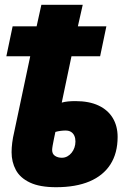

<svg xmlns="http://www.w3.org/2000/svg" viewBox="-20 -779 561 809"><path d="M216.3 9.8Q147.5 9.8 106.2 -9.8Q64.9 -29.3 46.9 -62.7Q28.8 -96.2 28.8 -137.7Q28.8 -156.2 31.5 -177.7Q34.2 -199.2 39.6 -221.7L107.4 -542H6.8L33.2 -668H134.3L154.3 -758.8H328.6L308.1 -668H428.2L401.9 -542H281.2L240.2 -346.7Q252 -350.1 266.8 -351.6Q281.7 -353 297.4 -353Q356 -353 395.5 -334.2Q435.1 -315.4 455.3 -281.5Q475.6 -247.6 475.6 -202.1Q475.6 -133.8 445.3 -86.4Q415 -39.1 357.2 -14.6Q299.3 9.8 216.3 9.8ZM240.7 -114.3Q252.9 -114.3 263.4 -119.9Q273.9 -125.5 281.7 -135.3Q289.6 -145 293.7 -157.2Q297.9 -169.4 297.9 -183.1Q297.9 -196.8 293.2 -207Q288.6 -217.3 279.5 -223.1Q270.5 -229 255.9 -229Q246.1 -229 234.9 -227.5Q223.6 -226.1 213.4 -223.1Q210.4 -209.5 207.3 -194.1Q204.1 -178.7 201.9 -166Q199.7 -153.3 199.7 -147Q199.7 -130.4 211.7 -122.3Q223.6 -114.3 240.7 -114.3Z"/></svg>

Font: Open Sans SemiCondensed ExtraBold
Style: Italic
Weight: 800
Width: 4
Italic angle: -12°
Designer: Monotype Design Team
Foundry: Monotype Imaging Inc.
Version: Version 3.003